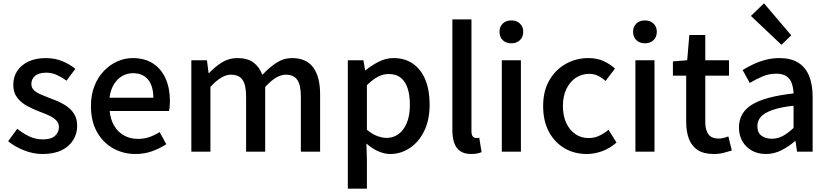

<svg xmlns="http://www.w3.org/2000/svg" viewBox="-20 -914 4993 1157"><path d="M236 14Q180 14 124.5 -8Q69 -30 29 -63L84 -138Q120 -109 157.5 -91.5Q195 -74 239 -74Q288 -74 311.5 -95.5Q335 -117 335 -148Q335 -173 317.5 -190Q300 -207 272 -219.5Q244 -232 214 -243Q177 -257 141.5 -276.5Q106 -296 83 -326.5Q60 -357 60 -403Q60 -450 83.5 -486Q107 -522 151 -543Q195 -564 256 -564Q311 -564 356.5 -545Q402 -526 434 -499L381 -428Q352 -449 322 -462.5Q292 -476 259 -476Q213 -476 191 -456.5Q169 -437 169 -408Q169 -385 185 -370Q201 -355 227.5 -344Q254 -333 284 -321Q313 -311 341.5 -297.5Q370 -284 393 -265.5Q416 -247 430.5 -220.5Q445 -194 445 -155Q445 -109 421 -70Q397 -31 351 -8.5Q305 14 236 14Z M797 14Q722 14 661 -20.5Q600 -55 564 -119.5Q528 -184 528 -275Q528 -342 549 -395.5Q570 -449 606 -486.5Q642 -524 687 -544Q732 -564 779 -564Q852 -564 902 -531.5Q952 -499 978 -440.5Q1004 -382 1004 -304Q1004 -287 1002.5 -271.5Q1001 -256 998 -245H641Q646 -193 668.5 -155.5Q691 -118 727.5 -97.5Q764 -77 811 -77Q848 -77 880 -88Q912 -99 942 -118L982 -45Q944 -20 897.5 -3Q851 14 797 14ZM640 -325H904Q904 -395 872.5 -434Q841 -473 781 -473Q747 -473 717 -456Q687 -439 666.5 -406Q646 -373 640 -325Z M1133 0V-551H1227L1237 -473H1239Q1275 -511 1316.5 -537.5Q1358 -564 1410 -564Q1471 -564 1507 -537.5Q1543 -511 1561 -463Q1602 -507 1645.5 -535.5Q1689 -564 1740 -564Q1826 -564 1867.5 -507.5Q1909 -451 1909 -346V0H1793V-332Q1793 -403 1771 -433.5Q1749 -464 1702 -464Q1674 -464 1643.5 -446Q1613 -428 1578 -390V0H1463V-332Q1463 -403 1441 -433.5Q1419 -464 1371 -464Q1344 -464 1313 -446Q1282 -428 1248 -390V0Z M2076 223V-551H2170L2180 -490H2182Q2219 -520 2262 -542Q2305 -564 2352 -564Q2421 -564 2470 -529Q2519 -494 2544 -431.5Q2569 -369 2569 -284Q2569 -190 2535.5 -123Q2502 -56 2448 -21Q2394 14 2332 14Q2296 14 2259 -2.5Q2222 -19 2188 -49L2191 45V223ZM2310 -83Q2350 -83 2381.5 -106Q2413 -129 2431.5 -173.5Q2450 -218 2450 -282Q2450 -340 2436.5 -381.5Q2423 -423 2395 -445.5Q2367 -468 2321 -468Q2289 -468 2257.5 -451.5Q2226 -435 2191 -401V-132Q2223 -105 2254 -94Q2285 -83 2310 -83Z M2820 14Q2778 14 2753 -3.5Q2728 -21 2717 -53.5Q2706 -86 2706 -130V-797H2821V-124Q2821 -101 2829.5 -91.5Q2838 -82 2848 -82Q2852 -82 2856 -82.5Q2860 -83 2868 -84L2882 3Q2872 7 2857 10.5Q2842 14 2820 14Z M3004 0V-551H3119V0ZM3062 -653Q3029 -653 3009.5 -672Q2990 -691 2990 -723Q2990 -753 3009.5 -772Q3029 -791 3062 -791Q3093 -791 3113 -772Q3133 -753 3133 -723Q3133 -691 3113 -672Q3093 -653 3062 -653Z M3516 14Q3441 14 3382 -20.5Q3323 -55 3288 -119.5Q3253 -184 3253 -275Q3253 -367 3291 -431.5Q3329 -496 3391 -530Q3453 -564 3525 -564Q3578 -564 3617 -546Q3656 -528 3686 -501L3629 -426Q3607 -446 3583 -457.5Q3559 -469 3531 -469Q3485 -469 3449 -444.5Q3413 -420 3392.5 -376.5Q3372 -333 3372 -275Q3372 -217 3392 -173.5Q3412 -130 3447 -106Q3482 -82 3527 -82Q3562 -82 3592 -96.5Q3622 -111 3647 -132L3695 -55Q3657 -21 3610 -3.5Q3563 14 3516 14Z M3809 0V-551H3924V0ZM3867 -653Q3834 -653 3814.5 -672Q3795 -691 3795 -723Q3795 -753 3814.5 -772Q3834 -791 3867 -791Q3898 -791 3918 -772Q3938 -753 3938 -723Q3938 -691 3918 -672Q3898 -653 3867 -653Z M4282 14Q4220 14 4183.5 -10.5Q4147 -35 4131 -78.5Q4115 -122 4115 -180V-458H4035V-544L4121 -551L4134 -703H4230V-551H4373V-458H4230V-179Q4230 -130 4249 -104.5Q4268 -79 4311 -79Q4325 -79 4341 -83Q4357 -87 4369 -92L4390 -7Q4368 0 4340.5 7Q4313 14 4282 14Z M4595 14Q4548 14 4511.5 -6Q4475 -26 4454 -62Q4433 -98 4433 -146Q4433 -235 4511.5 -283.5Q4590 -332 4762 -351Q4761 -383 4752 -410Q4743 -437 4720.5 -453.5Q4698 -470 4657 -470Q4614 -470 4574 -453Q4534 -436 4498 -414L4455 -492Q4484 -510 4519 -526.5Q4554 -543 4594 -553.5Q4634 -564 4677 -564Q4746 -564 4790 -536.5Q4834 -509 4855.5 -457Q4877 -405 4877 -331V0H4783L4774 -63H4770Q4733 -31 4689 -8.5Q4645 14 4595 14ZM4630 -78Q4666 -78 4697 -94.5Q4728 -111 4762 -143V-277Q4681 -268 4633 -250.5Q4585 -233 4564.5 -209.5Q4544 -186 4544 -155Q4544 -114 4569 -96Q4594 -78 4630 -78ZM4689 -644 4505 -818 4584 -894 4748 -701Z"/></svg>

Font: Noto Sans JP Thin Medium
Style: Regular
Weight: 500
Version: Version 2.004-H2;hotconv 1.0.118;makeotfexe 2.5.65603